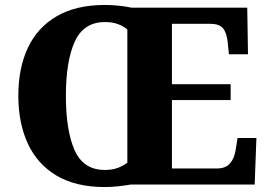

<svg xmlns="http://www.w3.org/2000/svg" viewBox="-20 -745 1083 775"><path d="M403 10Q286 10 208.5 -36Q131 -82 92.5 -165Q54 -248 54 -359Q54 -470 92.5 -552Q131 -634 209 -679.5Q287 -725 404 -725Q430 -725 459.5 -722Q489 -719 511 -714H978L981 -526H904L899 -575Q895 -613 880 -631Q865 -649 828 -649H674V-405H911V-341H674V-65H856Q891 -65 908.5 -85.5Q926 -106 931 -139L939 -188H1015L1008 0H507Q485 4 456.5 7Q428 10 403 10ZM403 -59Q433 -59 454.5 -67Q476 -75 494 -88V-626Q479 -639 456.5 -647.5Q434 -656 404 -656Q318 -656 282 -577.5Q246 -499 246 -358Q246 -217 281.5 -138Q317 -59 403 -59Z"/></svg>

Font: Noto Serif ExtraBold
Style: Regular
Weight: 800
Designer: Monotype Design Team
Foundry: Monotype Imaging Inc.
Version: Version 2.014